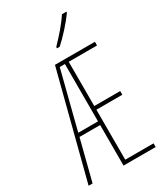

<svg xmlns="http://www.w3.org/2000/svg" viewBox="-232 -1040 963 1128"><g transform="rotate(-30 250.0 -475.5)"><path d="M20 0 204 -714H475V-689H283V-389H459V-364H283V-25H475V0H257V-275H117L47 0ZM222 -689 123 -300H257V-689ZM263 -801Q297 -836 331 -875.5Q365 -915 388 -951H418V-944Q393 -909 354.5 -866Q316 -823 281 -792H263Z"/></g></svg>

Font: Noto Sans Mono ExtraCondensed Thin
Style: Regular
Weight: 100
Width: 2
Designer: Monotype Design Team
Foundry: Monotype Imaging Inc.
Version: Version 2.014; ttfautohint (v1.8.4.7-5d5b)